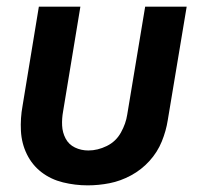

<svg xmlns="http://www.w3.org/2000/svg" viewBox="-20 -550 616 578"><path d="M244 8Q277 8 310 1.5Q343 -5 374.5 -22Q406 -39 430 -65.5Q454 -92 467 -124Q480 -156 485 -188L542 -530H417L363 -205Q359 -178 344 -151Q329 -124 301.5 -110.5Q274 -97 246 -97Q224 -97 205.5 -106Q187 -115 177.5 -133Q168 -151 167 -172Q166 -193 170 -215L222 -530H97L48 -232Q41 -194 43 -156Q45 -118 61 -85.5Q77 -53 105 -31.5Q133 -10 169.5 -1Q206 8 244 8Z"/></svg>

Font: Iosevka Sparkle Oblique
Style: Bold
Weight: 700
Italic angle: -9°
Designer: Belleve Invis
Foundry: Belleve Invis
Version: Version 4.5.0; ttfautohint (v1.8.3)